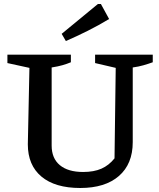

<svg xmlns="http://www.w3.org/2000/svg" viewBox="-20 -928 796 959"><path d="M381 11Q255 11 187 -46Q119 -103 119 -207L127 -589L17 -613V-655H334V-617Q315 -609 292.5 -602.5Q270 -596 238 -591V-201Q238 -137 279 -103Q320 -69 395 -69Q449 -69 486.5 -85.5Q524 -102 552 -137L558 -589L455 -613V-655H743V-617Q721 -609 696.5 -602Q672 -595 643 -591V-218Q643 -109 574 -49Q505 11 381 11ZM309 -723 288 -759 469 -908H484L525 -833Q472 -801 418 -774Q364 -747 309 -723Z"/></svg>

Font: Piazzolla 24pt SemiBold
Style: Regular
Weight: 600
Designer: Juan Pablo del Peral
Foundry: Huerta Tipografica
Version: Version 2.005